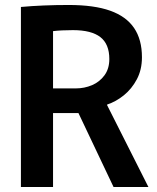

<svg xmlns="http://www.w3.org/2000/svg" viewBox="-20 -751 631 771"><path d="M64 -723Q107 -727 155.5 -729Q204 -731 256 -731Q358 -731 422.5 -708Q487 -685 518.5 -638.5Q550 -592 550 -521Q550 -471 529.5 -432.5Q509 -394 477.5 -368.5Q446 -343 410 -331V-329L576 0H436L295 -297H193V0H64ZM284 -396Q319 -396 349.5 -409Q380 -422 399.5 -448.5Q419 -475 419 -514Q419 -574 383 -602Q347 -630 273 -630Q250 -630 229.5 -629Q209 -628 193 -626V-396Z"/></svg>

Font: Murecho Thin Medium
Style: Regular
Weight: 500
Version: Version 1.010